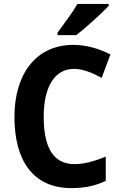

<svg xmlns="http://www.w3.org/2000/svg" viewBox="-20 -1047 619 984"><path d="M537 -1017V-1027H377C351 -982 307 -923 275 -880V-867H371C420 -905 503 -980 537 -1017ZM360 -694C405 -694 453 -674 501 -648L546 -768C487 -798 422 -817 356 -817C162 -817 54 -664 54 -449C54 -224 149 -83 346 -83C414 -83 466 -94 522 -120V-244C461 -220 412 -206 361 -206C252 -206 204 -293 204 -448C204 -596 256 -694 360 -694Z"/></svg>

Font: Noto Sans Kannada UI SemiCondensed
Style: Bold
Weight: 700
Width: 4
Designer: Jelle Bosma - Monotype Design Team
Foundry: Monotype Imaging Inc.
Version: Version 2.005